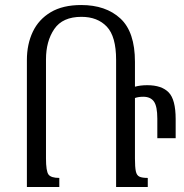

<svg xmlns="http://www.w3.org/2000/svg" viewBox="-20 -744 733 764"><path d="M216 0H87V-505Q87 -568 110.5 -617.5Q134 -667 182 -695.5Q230 -724 303 -724Q401 -724 459 -670.5Q517 -617 517 -498V-399Q528 -402 540 -403.5Q552 -405 566 -405Q623 -405 651 -376.5Q679 -348 679 -270V-194H606V-272Q606 -321 592.5 -340Q579 -359 550 -359Q531 -359 517 -354V-113Q517 -79 520.5 -62.5Q524 -46 535 -41Q546 -36 568 -36V0H442V-506Q442 -599 405 -638Q368 -677 304 -677Q229 -677 196 -628.5Q163 -580 163 -508V-114Q163 -63 173 -49.5Q183 -36 216 -36Z"/></svg>

Font: Noto Serif Armenian Condensed
Style: Regular
Weight: 400
Width: 3
Designer: Monotype Design Team
Foundry: Monotype Imaging Inc.
Version: Version 2.008; ttfautohint (v1.8.4.7-5d5b)